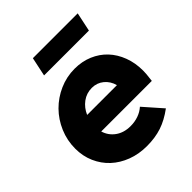

<svg xmlns="http://www.w3.org/2000/svg" viewBox="-204 -855 993 993"><g transform="rotate(-45 293.0 -358.5)"><path d="M503 -58Q453 -21 404.5 -5Q356 11 296 11Q237 11 187 -8Q137 -27 101 -60.5Q65 -94 44.5 -140.5Q24 -187 24 -242Q24 -302 47 -356Q70 -410 109.5 -450Q149 -490 202 -513.5Q255 -537 314 -537Q368 -537 413 -518Q458 -499 490 -465Q522 -431 540 -383.5Q558 -336 558 -280Q558 -269 557 -255Q556 -241 552 -210H182Q194 -170 227.5 -146Q261 -122 309 -122Q340 -122 367 -131.5Q394 -141 414 -159ZM307 -404Q268 -404 237.5 -381.5Q207 -359 191 -322H409Q399 -359 371.5 -381.5Q344 -404 307 -404ZM528 -728 506 -624H178L200 -728Z"/></g></svg>

Font: Red Hat Display Black
Style: Italic
Weight: 900
Italic angle: -12°
Designer: Pentagram / MCKL
Foundry: Pentagram / MCKL
Version: Version 1.003; Red Hat Display Black Italic